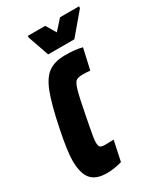

<svg xmlns="http://www.w3.org/2000/svg" viewBox="-173 -740 703 820"><g transform="rotate(-30 179.0 -330.5)"><path d="M4 -112Q4 -157 24 -255Q46 -363 67 -418.5Q88 -474 119 -496Q150 -518 201 -518Q254 -518 285 -509L262 -407Q247 -409 225 -409Q203 -409 193 -402Q183 -395 174 -364Q165 -333 150 -255L140 -203Q129 -148 129 -130Q129 -111 135.5 -106Q142 -101 159 -101Q185 -101 201 -102L180 -3Q139 8 106 8Q52 8 28 -20.5Q4 -49 4 -112ZM141 -557 105 -660V-669H191L220 -620L264 -669H358L357 -660L270 -557Z"/></g></svg>

Font: Saira Ultra Condensed Black
Style: Italic
Weight: 900
Width: 1
Italic angle: -12°
Designer: Hector Gatti with collaboration of the Omnibus-Type team
Foundry: Omnibus-Type
Version: Version 1.001; ttfautohint (v1.8)